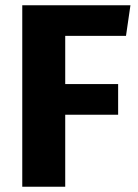

<svg xmlns="http://www.w3.org/2000/svg" viewBox="-20 -713 527 733"><path d="M65 0V-693H478L461 -576H229V-392H431V-275H229V0Z"/></svg>

Font: FiraGO
Style: Bold
Weight: 700
Designer: bBox Type
Foundry: bBox Type GmbH
Version: Version 1.001;PS 001.001;hotconv 1.0.88;makeotf.lib2.5.64775